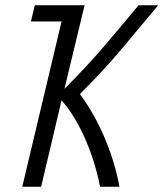

<svg xmlns="http://www.w3.org/2000/svg" viewBox="-20 -713 624 733"><path d="M65 0 215 -631H98L113 -693H303L226 -374Q308 -455 377.5 -536.5Q447 -618 509 -693H584Q514 -609 443.5 -525Q373 -441 285 -354Q343 -275 381.5 -182Q420 -89 436 0H362Q351 -58 330.5 -118Q310 -178 281 -233Q252 -288 215 -330L137 0Z"/></svg>

Font: Ubuntu Sans Condensed
Style: Italic
Weight: 400
Width: 3
Italic angle: -13.5°
Designer: Dalton Maag Ltd
Foundry: Dalton Maag Ltd
Version: Version 1.006; ttfautohint (v1.8.4.7-5d5b)